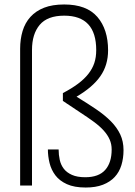

<svg xmlns="http://www.w3.org/2000/svg" viewBox="-20 -829 604 858"><path d="M363 9Q312 9 279 -6Q246 -21 227.5 -45.5Q209 -70 201.5 -100.5Q194 -131 194 -161H242Q242 -137 247 -114.5Q252 -92 265 -75Q278 -58 301.5 -47.5Q325 -37 361 -37Q421 -37 450 -69.5Q479 -102 479 -161Q479 -185 470 -205.5Q461 -226 443.5 -245.5Q426 -265 399.5 -284.5Q373 -304 339 -326L261 -378V-413Q301 -434 329 -455Q357 -476 375 -499Q393 -522 401.5 -547.5Q410 -573 410 -605Q410 -759 267 -759Q192 -759 157.5 -718Q123 -677 123 -606V0H70V-611Q70 -654 81 -690.5Q92 -727 116 -753.5Q140 -780 177 -794.5Q214 -809 267 -809Q367 -809 415 -753.5Q463 -698 463 -604Q463 -538 428.5 -488.5Q394 -439 322 -397Q371 -367 410 -340.5Q449 -314 476 -286.5Q503 -259 517.5 -228Q532 -197 532 -158Q532 -122 522.5 -91Q513 -60 492.5 -38Q472 -16 440 -3.5Q408 9 363 9Z"/></svg>

Font: Tanohe Sans Light
Style: Regular
Weight: 300
Designer: Village Type and Design LLC & Cristiano Sobral
Foundry: Cooper Hewitt Smithsonian Design Museum
Version: Version 1.00;September 29, 2021;FontCreator 13.0.0.2655 64-b